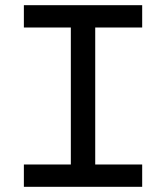

<svg xmlns="http://www.w3.org/2000/svg" viewBox="-20 -720 640 740"><path d="M72 -700V-614H253V-86H72V0H528V-86H347V-614H528V-700Z"/></svg>

Font: Kode Mono Medium
Style: Regular
Weight: 500
Monospace: yes
Designer: Isa Ozler
Foundry: Kadena LLC
Version: Version 1.206;gftools[0.9.28]